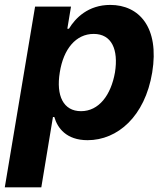

<svg xmlns="http://www.w3.org/2000/svg" viewBox="-38 -573 692 797"><path d="M-18.1 204.5H133.5L181.8 -87.4H187.5C200.3 -41.9 237.2 8.9 325.6 8.9C449.9 8.9 563.6 -89.5 593.8 -272C624.6 -459.5 539.4 -552.6 419.7 -552.6C328.1 -552.6 274.9 -498.2 248.2 -453.8H241.5L256.7 -545.5H107.6ZM210.2 -272.7C225.5 -370 277.3 -432.2 350.9 -432.2C425.8 -432.2 454.2 -367.2 439.3 -272.7C422.6 -177.6 372.2 -111.5 298.3 -111.5C225.1 -111.5 194.2 -175.4 210.2 -272.7Z"/></svg>

Font: Margiela Sans
Style: Bold Italic
Weight: 700
Italic angle: -9.39999°
Designer: Stefan Endress, Andreas Faust
Version: Version 1.100;FEAKit 1.0